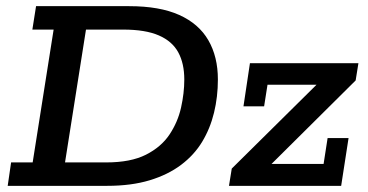

<svg xmlns="http://www.w3.org/2000/svg" viewBox="-20 -603 1195 623"><path d="M5 0 16 -76H86L154 -507H85L97 -583H399Q498 -583 561.5 -554.5Q625 -526 656 -472.5Q687 -419 687 -345Q687 -289 674.5 -237.5Q662 -186 636 -143Q610 -100 567.5 -68Q525 -36 465.5 -18Q406 0 328 0ZM191 -76H325Q404 -76 453.5 -101Q503 -126 530 -166.5Q557 -207 567.5 -254Q578 -301 578 -345Q578 -397 558.5 -433Q539 -469 495.5 -488Q452 -507 380 -507H259ZM723 0 732 -56 1007 -328H848L837 -258H770L791 -398H1143L1134 -342L861 -71H1030L1043 -155H1111L1087 0Z"/></svg>

Font: Rokkitt SemiBold Medium
Style: Italic
Weight: 500
Italic angle: -9°
Version: Version 3.103